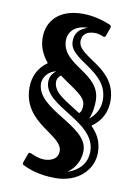

<svg xmlns="http://www.w3.org/2000/svg" viewBox="-84 -757 612 846"><g transform="rotate(10 222.5 -334.0)"><path d="M404 -342C404 -495 228 -508 228 -581C228 -608 246 -627 284 -627C307 -627 322 -617 327 -617C333 -617 334 -623 336 -628L347 -659C352 -671 343 -674 338 -676C310 -687 268 -701 217 -701C117 -701 61 -646 61 -568C61 -523 79 -489 103 -460C63 -432 42 -390 42 -341C42 -180 222 -160 222 -87C222 -51 190 -39 160 -39C129 -39 101 -57 94 -57C89 -57 88 -55 85 -46L73 -13C69 -1 75 1 79 2C106 16 153 33 223 33C323 33 389 -32 389 -109C389 -164 365 -196 340 -222C381 -250 404 -292 404 -342ZM277 -267C214 -309 153 -335 153 -386C153 -396 158 -409 170 -416C240 -365 289 -343 289 -303C289 -292 288 -276 277 -267ZM324 -250C337 -277 340 -309 340 -333C340 -459 164 -460 164 -574C164 -601 182 -643 250 -644C212 -631 194 -611 194 -574C194 -488 370 -474 370 -342C370 -306 356 -277 324 -250ZM325 -107C325 -219 89 -250 89 -368C89 -382 99 -420 146 -431C124 -414 119 -396 119 -380C119 -270 355 -244 355 -109C355 -56 323 -21 271 -3C307 -30 325 -65 325 -107Z"/></g></svg>

Font: Fascinate Inline
Style: Regular
Weight: 900
Designer: Astigmatic (AOETI)
Foundry: Astigmatic (AOETI)
Version: Version 1.000